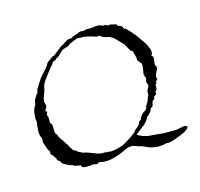

<svg xmlns="http://www.w3.org/2000/svg" viewBox="-92 -556 713 684"><g transform="rotate(-20 264.5 -213.5)"><path d="M415 27Q408 27 400.5 26.5Q393 26 387 24Q368 20 358 13Q353 10 347 7Q341 4 334 2Q330 0 326 -1.5Q322 -3 317 -6Q314 -7 311 -7.5Q308 -8 304 -8Q297 -8 286 -5Q264 5 235 10Q229 11 223.5 11.5Q218 12 213 12Q198 12 183 7Q180 6 179 7L176 9Q170 11 167 9Q163 9 160 6Q156 7 152.5 7Q149 7 144 7Q126 7 118 2Q117 1 117 -2Q117 -5 116 -5Q115 -6 113 -6Q111 -6 109 -7Q106 -8 103.5 -8.5Q101 -9 99 -10Q93 -11 87 -17Q81 -17 71 -24L56 -34Q55 -36 55 -37Q55 -38 53 -39Q52 -41 52 -42.5Q52 -44 51 -45L43 -51Q43 -59 39 -63Q36 -72 28 -79Q28 -83 29 -84V-92Q27 -94 27 -94Q27 -94 25 -96L17 -128Q17 -130 17.5 -133.5Q18 -137 19 -141Q19 -144 17 -148Q15 -152 15 -155Q14 -162 15 -172Q16 -176 16.5 -179.5Q17 -183 17 -185Q18 -187 18 -189.5Q18 -192 19 -194L21 -202V-208Q21 -213 21 -217.5Q21 -222 22 -226Q23 -238 30 -253Q31 -254 31.5 -256Q32 -258 33 -258Q34 -260 34.5 -260Q35 -260 36 -261L39 -270Q39 -274 42 -280Q43 -283 47 -287Q52 -292 53 -296Q57 -298 58.5 -301Q60 -304 61 -306Q61 -312 66 -317Q72 -325 78 -333Q84 -341 90 -348Q96 -354 102.5 -360Q109 -366 116 -372L123 -380Q127 -384 128 -388Q131 -390 134 -392.5Q137 -395 140 -396L155 -405Q156 -406 159 -405Q159 -405 160 -405Q161 -405 162 -406Q164 -408 167 -410Q170 -412 173 -414Q177 -416 180 -418.5Q183 -421 186 -422Q188 -423 190.5 -425Q193 -427 195 -428L205 -432Q208 -433 214 -437Q217 -440 226 -442Q233 -444 234 -443Q237 -441 242 -443Q246 -447 248 -447Q262 -449 272 -453Q274 -453 275.5 -453.5Q277 -454 278 -454Q282 -454 286 -452Q289 -452 292 -452.5Q295 -453 299 -454Q306 -453 314.5 -452.5Q323 -452 332 -453H336Q351 -453 358 -446Q364 -447 370 -445Q372 -444 374 -442.5Q376 -441 378 -440Q387 -442 391 -439Q396 -438 399.5 -436.5Q403 -435 407 -434Q408 -428 412 -426Q416 -426 420 -422Q423 -421 425 -416Q426 -414 426 -412Q426 -410 427 -409H433Q435 -406 433 -406Q435 -406 447 -390Q453 -382 459 -373Q465 -364 470 -354Q477 -343 482 -333Q487 -323 489 -313Q491 -309 491 -306Q491 -303 491 -300Q491 -291 485 -286Q489 -285 491 -279L489 -266Q485 -253 487 -248Q488 -248 490 -243Q490 -238 487 -233Q486 -231 484.5 -229Q483 -227 482 -225Q481 -223 479 -220.5Q477 -218 477 -214Q476 -210 475.5 -207.5Q475 -205 475 -204Q476 -203 480 -203Q476 -202 470 -194Q469 -193 469 -190Q469 -190 469 -189Q469 -188 468 -187L464 -184Q464 -180 463.5 -176Q463 -172 462 -168Q461 -165 455 -161Q454 -160 455 -158Q456 -157 456 -156Q454 -150 450 -149Q446 -148 443 -143V-138Q441 -136 440 -136Q438 -136 436 -134Q433 -131 431 -126Q431 -121 428 -116Q426 -114 424 -114Q424 -113 420 -111L416 -105Q415 -101 412 -98L406 -94Q404 -90 401 -89Q395 -87 395 -83Q394 -82 393 -80.5Q392 -79 391 -78Q390 -77 389.5 -76Q389 -75 387 -73Q386 -72 385 -71Q384 -70 382 -69Q378 -66 378 -64Q376 -63 374 -62Q372 -61 370 -60Q367 -59 364 -56L340 -40Q345 -35 357 -29Q368 -24 376 -22Q380 -21 385.5 -20Q391 -19 399 -18Q406 -17 412.5 -15.5Q419 -14 426 -13Q433 -12 440 -11Q447 -10 454 -10Q462 -9 468.5 -8.5Q475 -8 482 -8Q487 -9 492.5 -9.5Q498 -10 503 -10Q505 -11 508 -11Q514 -11 518 -7Q520 -5 520 -4Q520 -2 514 3Q504 10 491 14L459 23Q443 27 436 26Q435 26 433 25.5Q431 25 429 25Q426 25 422.5 25.5Q419 26 415 27ZM234 -15Q265 -15 287 -24Q298 -29 311 -36Q324 -43 336 -51Q338 -56 345 -60Q349 -62 352 -65Q355 -68 358 -70Q360 -72 361 -73.5Q362 -75 363 -77Q363 -80 369 -84H371Q373 -88 374.5 -90Q376 -92 377 -94Q382 -99 383 -101Q388 -106 397 -110Q404 -114 406 -120Q404 -122 405 -122L404 -123Q406 -125 408 -126Q411 -126 411 -129Q410 -130 412 -132L416 -136Q417 -138 418 -141Q419 -144 421 -147Q426 -156 427 -158Q428 -161 428 -165Q428 -169 430 -175Q431 -178 435 -182Q438 -186 439 -190Q439 -196 438 -198Q437 -200 437 -201Q437 -202 436 -203Q436 -206 437 -208Q437 -212 441 -216Q440 -220 438.5 -224Q437 -228 437 -232Q437 -235 437.5 -237.5Q438 -240 439 -243Q444 -258 444 -272Q440 -276 439 -279Q438 -283 434 -285Q432 -291 433 -293Q433 -295 433 -298Q433 -301 432 -304Q432 -308 431.5 -309.5Q431 -311 431 -312Q428 -312 430 -323Q421 -327 417 -339Q413 -352 406 -361Q402 -366 397 -372Q392 -378 388 -383Q379 -395 366 -401L356 -404Q354 -405 351 -406Q348 -407 346 -408Q337 -415 336 -417Q335 -417 333.5 -416.5Q332 -416 330 -416Q328 -416 322 -418Q318 -420 314 -421.5Q310 -423 305 -425Q299 -427 293 -429Q287 -431 282 -432Q276 -432 270 -433Q264 -434 259 -435Q258 -435 256 -435Q254 -435 252 -433Q250 -433 247 -432Q244 -431 241 -430Q237 -429 233.5 -427.5Q230 -426 226 -425Q222 -420 211 -418Q206 -417 201.5 -416Q197 -415 195 -414Q193 -413 190 -410.5Q187 -408 182 -404Q171 -394 164 -393Q159 -387 157 -388H155Q153 -388 147 -384L143 -378Q142 -377 140 -375.5Q138 -374 137 -373Q128 -363 120 -354.5Q112 -346 105 -338Q98 -331 93 -322.5Q88 -314 86 -303Q84 -297 80 -289L74 -277Q72 -275 72 -269Q69 -262 71 -260Q71 -256 71.5 -253.5Q72 -251 73 -249Q71 -240 68 -238Q63 -234 64 -229Q68 -228 68 -225Q64 -217 63 -214Q66 -213 66 -205Q66 -192 64 -184Q70 -181 70 -170Q70 -163 69 -156.5Q68 -150 69 -145Q69 -143 71 -141Q73 -137 74 -136Q75 -129 79 -122L87 -108Q87 -107 90 -102Q93 -98 93 -96Q95 -92 97 -91Q97 -90 98 -87.5Q99 -85 100 -82Q105 -72 107 -69Q107 -65 119 -60Q117 -58 127 -52Q132 -49 134.5 -47.5Q137 -46 138 -45Q146 -43 151 -41Q156 -39 160 -37Q164 -35 169 -32.5Q174 -30 179 -28Q186 -23 201 -20Q208 -20 213 -19Q218 -18 222 -17Q226 -17 228.5 -16.5Q231 -16 234 -15Z"/></g></svg>

Font: Estonia
Style: Regular
Weight: 400
Designer: Robert E. Leuschke
Foundry: Robert E. Leuschke
Version: Version 1.014; ttfautohint (v1.8.3)